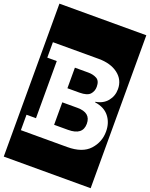

<svg xmlns="http://www.w3.org/2000/svg" viewBox="-210 -1018 1041 1333"><g transform="rotate(20 311.0 -352.0)"><path d="M-10 213V-917H632V213ZM598 -193Q598 -258 562.5 -303Q527 -348 457 -358V-362Q513 -371 544 -409Q575 -447 575 -498Q575 -567 520.5 -608.5Q466 -650 377 -650H39V-536H109V-114H39V0H381Q493 0 545.5 -57.5Q598 -115 598 -193ZM431 -463Q431 -430 410 -407Q389 -384 332 -384H243V-536H342Q378 -536 404.5 -521.5Q431 -507 431 -463ZM454 -198Q454 -114 346 -114H243V-280H355Q454 -280 454 -198Z"/></g></svg>

Font: Zilla Slab Highlight
Style: Bold
Weight: 700
Designer: Typotheque Type Foundry
Foundry: Typotheque type foundry
Version: Version 1.1; 2017; ttfautohint (v1.6)